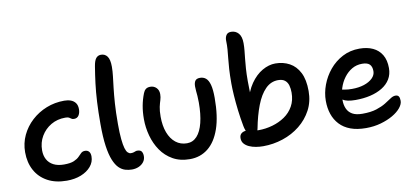

<svg xmlns="http://www.w3.org/2000/svg" viewBox="-71 -1000 2701 1250"><g transform="rotate(-10 1280.0 -374.5)"><path d="M283 9Q209 9 156 -20Q103 -49 75 -100.5Q47 -152 47 -220Q47 -280 71.5 -332Q96 -384 139 -423.5Q182 -463 237.5 -485Q293 -507 356 -507Q380 -507 399 -500Q418 -493 429.5 -477.5Q441 -462 441 -436Q441 -412 430.5 -395.5Q420 -379 399 -379Q387 -379 381 -384Q375 -389 367.5 -393Q360 -397 343 -397Q290 -397 248.5 -372.5Q207 -348 182.5 -306.5Q158 -265 158 -213Q158 -179 172 -153Q186 -127 214 -112.5Q242 -98 283 -98Q326 -98 349 -108Q372 -118 384 -130.5Q396 -143 406 -152.5Q416 -162 432 -162Q449 -162 458.5 -151Q468 -140 468 -119Q468 -82 443.5 -53Q419 -24 377.5 -7.5Q336 9 283 9Z M713 11Q691 11 669 4.5Q647 -2 628 -20.5Q609 -39 594 -75Q579 -111 570.5 -170Q562 -229 562 -317Q562 -398 565.5 -462.5Q569 -527 576 -583Q583 -639 592 -693Q598 -730 610.5 -745Q623 -760 643 -760Q670 -760 685 -739Q700 -718 700 -671Q700 -642 696 -608.5Q692 -575 687 -532.5Q682 -490 678 -432.5Q674 -375 674 -297Q674 -236 678 -196.5Q682 -157 688.5 -135Q695 -113 704.5 -104Q714 -95 724 -95Q736 -95 743.5 -97.5Q751 -100 756 -102Q761 -104 767 -104Q789 -104 796.5 -92Q804 -80 804 -62Q804 -40 791.5 -23.5Q779 -7 758.5 2Q738 11 713 11Z M1097 10Q1032 10 984.5 -17Q937 -44 906.5 -88.5Q876 -133 861 -188Q846 -243 846 -298Q846 -346 853.5 -386.5Q861 -427 876 -465Q882 -481 893 -490Q904 -499 923 -499Q947 -499 963 -483Q979 -467 979 -441Q979 -420 973 -402Q967 -384 961.5 -359.5Q956 -335 956 -295Q956 -235 973 -190Q990 -145 1021.5 -120Q1053 -95 1096 -95Q1135 -95 1162 -124.5Q1189 -154 1203 -210Q1217 -266 1217 -343Q1217 -369 1215.5 -387Q1214 -405 1212.5 -419.5Q1211 -434 1211 -450Q1211 -474 1220 -487Q1229 -500 1252 -500Q1275 -500 1291 -486.5Q1307 -473 1315.5 -441.5Q1324 -410 1324 -355Q1324 -232 1296 -151.5Q1268 -71 1217 -30.5Q1166 10 1097 10Z M1581 10Q1557 10 1533 6Q1509 2 1489 -7Q1469 -16 1456.5 -30.5Q1444 -45 1444 -67Q1444 -88 1457.5 -98.5Q1471 -109 1492 -109Q1508 -109 1528.5 -103.5Q1549 -98 1569 -98Q1616 -98 1661.5 -111Q1707 -124 1743.5 -149Q1780 -174 1801.5 -212.5Q1823 -251 1823 -302Q1823 -328 1817 -349.5Q1811 -371 1795 -384Q1779 -397 1750 -397Q1702 -397 1666 -360.5Q1630 -324 1605 -259Q1580 -194 1564 -110Q1560 -91 1550.5 -82Q1541 -73 1528 -73Q1510 -73 1496 -91.5Q1482 -110 1476 -142Q1466 -195 1459.5 -249Q1453 -303 1450 -349.5Q1447 -396 1447 -428Q1447 -483 1449.5 -523Q1452 -563 1455.5 -594Q1459 -625 1461 -651.5Q1463 -678 1462 -707Q1461 -728 1470.5 -744Q1480 -760 1503 -760Q1533 -760 1552 -738.5Q1571 -717 1571 -673Q1571 -648 1568.5 -623.5Q1566 -599 1563 -571Q1560 -543 1557.5 -507.5Q1555 -472 1555 -425Q1555 -385 1556.5 -343.5Q1558 -302 1562 -250L1536 -285Q1553 -359 1587 -408Q1621 -457 1664.5 -482Q1708 -507 1751 -507Q1803 -507 1844.5 -484.5Q1886 -462 1910 -415Q1934 -368 1934 -293Q1934 -223 1904.5 -167.5Q1875 -112 1825 -72Q1775 -32 1711.5 -11Q1648 10 1581 10Z M2261 10Q2202 10 2159 -6Q2116 -22 2088 -52Q2060 -82 2046.5 -122Q2033 -162 2033 -210Q2033 -262 2052.5 -314.5Q2072 -367 2108 -410.5Q2144 -454 2194.5 -480.5Q2245 -507 2307 -507Q2358 -507 2395.5 -489.5Q2433 -472 2454 -437Q2475 -402 2475 -349Q2475 -308 2456 -276.5Q2437 -245 2402.5 -224Q2368 -203 2323 -192.5Q2278 -182 2225 -182Q2167 -182 2141.5 -199.5Q2116 -217 2116 -239Q2116 -251 2122 -257.5Q2128 -264 2143 -264Q2154 -264 2170 -260.5Q2186 -257 2215 -257Q2260 -257 2295 -268.5Q2330 -280 2351 -300.5Q2372 -321 2372 -347Q2372 -377 2357 -392Q2342 -407 2307 -407Q2270 -407 2240 -389.5Q2210 -372 2187.5 -342Q2165 -312 2153 -274Q2141 -236 2141 -195Q2141 -164 2152 -139Q2163 -114 2187.5 -100Q2212 -86 2254 -86Q2310 -86 2347 -98Q2384 -110 2409 -125.5Q2434 -141 2451.5 -153Q2469 -165 2485 -165Q2500 -165 2506.5 -155.5Q2513 -146 2513 -126Q2513 -104 2493.5 -80Q2474 -56 2439.5 -36Q2405 -16 2359.5 -3Q2314 10 2261 10Z"/></g></svg>

Font: Shantell Sans Medium
Style: Regular
Weight: 500
Designer: Stephen Nixon, Anya Danilova, Shantell Martin
Foundry: Arrow Type
Version: Version 1.011;[c5ecc13dd]